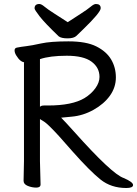

<svg xmlns="http://www.w3.org/2000/svg" viewBox="-20 -922 686 961"><path d="M319 -811Q351 -832 384.5 -853.5Q418 -875 434 -888.5Q450 -902 460 -902Q484 -902 484 -881Q484 -860 396 -775Q376 -756 363 -743Q350 -730 318.5 -730Q287 -730 274 -740Q204 -807 178.5 -840Q153 -873 153 -880Q153 -902 177 -902Q187 -902 203 -888.5Q219 -875 253 -853.5Q287 -832 319 -811ZM98 -17 100 -116V-610H105Q82 -610 61 -645Q53 -658 53 -670Q53 -682 66 -684Q86 -688 112 -691Q138 -694 185.5 -704.5Q233 -715 322.5 -715Q412 -715 462.5 -689.5Q513 -664 536.5 -624Q560 -584 560 -534.5Q560 -485 530.5 -443.5Q501 -402 448.5 -372.5Q396 -343 338 -338L286 -333Q307 -312 350 -264Q540 -51 599 -31Q646 -11 646 4Q646 19 612 19Q536 19 483 -23.5Q430 -66 343 -164L275 -241Q221 -300 201 -313Q181 -326 180 -326V-115L183 1Q183 17 161.5 17Q140 17 119 8.5Q98 0 98 -17ZM180 -387Q185 -394 201 -394H221Q341 -394 403 -431Q437 -452 457.5 -480.5Q478 -509 478 -537Q478 -584 438 -613.5Q398 -643 314 -643Q230 -643 180 -626Z"/></svg>

Font: ToneOZ-Pinyin-WenKai-Medium
Style: Medium
Weight: 700
Designer: Fontworks Inc.
Foundry: ToneOZ
Version: Version 0.240331